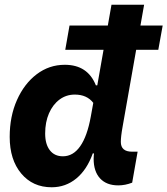

<svg xmlns="http://www.w3.org/2000/svg" viewBox="-20 -775 708 812"><path d="M198.5 17Q118.5 17 69.8 -41.2Q21 -99.5 21 -196Q21 -283 51.8 -352Q82.5 -421 135.2 -461Q188 -501 254 -501Q351 -501 385.5 -414H432L388 -394.5L451.5 -755H589.5L499 -242Q494.5 -217 492.8 -201.8Q491 -186.5 491 -175Q491 -133.5 538.5 -133.5H562L539 -2.5Q509.5 9 480 9Q430.5 9 403.2 -20.5Q376 -50 376 -103.5Q376 -118 378.8 -133.8Q381.5 -149.5 388 -173.5L412.5 -121L372.5 -126.5Q348 -57.5 302.8 -20.2Q257.5 17 198.5 17ZM246 -114Q289.5 -114 319.2 -156.5Q349 -199 364 -282L374.5 -340Q347.5 -375 296.5 -375Q260 -375 231.8 -354Q203.5 -333 187.2 -295.8Q171 -258.5 171 -210.5Q171 -165 190.8 -139.5Q210.5 -114 246 -114ZM256 -564.5 274 -667H668L649.5 -564.5Z"/></svg>

Font: Google Sans Code
Style: Italic
Weight: 400
Italic angle: -10°
Monospace: yes
Designer: Google Sans Code Authors
Foundry: Google LLC
Version: Version 6.000